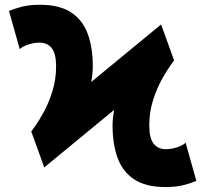

<svg xmlns="http://www.w3.org/2000/svg" viewBox="-20 -757 847 792"><path d="M211.4 -483.4Q211.4 -534.7 193.8 -557.9Q176.3 -581.1 143.1 -581.1Q121.1 -581.1 97.2 -573.5Q73.2 -565.9 61.5 -554.2L17.1 -711.9Q37.6 -720.7 69.1 -729Q100.6 -737.3 145 -737.3Q226.6 -737.3 274.2 -705.3Q321.8 -673.3 342.3 -616.2Q362.8 -559.1 362.8 -483.4Q362.8 -467.8 361.1 -451.4Q359.4 -435.1 356.4 -418.9L644.5 -656.2L698.2 -507.8Q698.2 -507.8 682.9 -486.8Q667.5 -465.8 647 -428.5Q626.5 -391.1 611.1 -342.8Q595.7 -294.4 595.7 -239.3Q595.7 -188 613.5 -164.8Q631.3 -141.6 664.1 -141.6Q686 -141.6 710 -149.2Q733.9 -156.7 745.6 -168.5L790 -10.7Q769.5 -2 738 6.3Q706.5 14.6 662.1 14.6Q581.1 14.6 533.2 -17.3Q485.4 -49.3 464.8 -106.4Q444.3 -163.6 444.3 -239.3Q444.3 -254.9 446 -271.2Q447.8 -287.6 450.7 -303.7L162.6 -66.4L108.9 -214.8Q108.9 -214.8 124.3 -235.8Q139.6 -256.8 160.2 -294.2Q180.7 -331.5 196 -380.1Q211.4 -428.7 211.4 -483.4Z"/></svg>

Font: Giphurs Black
Style: Regular
Weight: 900
Version: Version 0.920; ttfautohint (v1.8.4.7-5d5b)